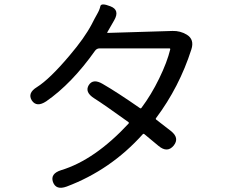

<svg xmlns="http://www.w3.org/2000/svg" viewBox="-20 -822 1040 881"><path d="M286 34Q237 52 223 13Q210 -25 260 -41Q415 -88 570 -255Q573 -259 569 -262Q455 -344 412 -371Q368 -399 387 -431Q407 -463 451 -437Q517 -399 622 -326Q626 -323 629 -327Q674 -387 710.5 -462Q747 -537 761 -595Q762 -600 757 -600H437Q424 -600 416 -589Q309 -438 192 -357Q148 -328 126 -361Q105 -395 149 -422Q208 -459 299 -567Q368 -648 401 -711Q413 -735 426 -758Q437 -777 440.5 -793.5Q444 -810 487 -793Q531 -776 504 -729L473 -675Q470 -671 475 -671L772 -680Q807 -681 837 -663Q873 -641 858 -595Q803 -423 696 -280Q693 -276 697 -273L764 -221Q805 -189 777 -154Q748 -119 708 -152L643 -206Q639 -210 635 -206Q488 -42 286 34Z"/></svg>

Font: Resource Han Rounded KR
Style: Regular
Weight: 400
Designer: Cyano Hao (round all glyphs); Ryoko NISHIZUKA 西塚涼子 (kana, bopomofo & ideographs); Paul D. Hunt (Latin, Greek & Cyrillic)
Foundry: Cyano Hao
Version: 0.990